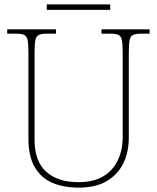

<svg xmlns="http://www.w3.org/2000/svg" viewBox="-20 -848 719 878"><path d="M340 10Q271 10 219.5 -12Q168 -34 139 -83.5Q110 -133 110 -214V-606Q110 -645 106.5 -663.5Q103 -682 91 -688Q79 -694 54 -694H13V-714H236V-694H194Q169 -694 157 -688Q145 -682 141.5 -663.5Q138 -645 138 -606V-210Q138 -110 191.5 -62.5Q245 -15 338 -15Q409 -15 453.5 -42.5Q498 -70 519.5 -116.5Q541 -163 541 -219V-606Q541 -645 537.5 -663.5Q534 -682 522 -688Q510 -694 485 -694H444V-714H664V-694H625Q600 -694 588 -688Q576 -682 572.5 -663.5Q569 -645 569 -606V-218Q569 -153 544 -101.5Q519 -50 468.5 -20Q418 10 340 10ZM194 -803V-828H484V-803Z"/></svg>

Font: Noto Serif Telugu Thin
Style: Regular
Weight: 100
Designer: Jelle Bosma - Monotype Design Team
Foundry: Monotype Imaging Inc.
Version: Version 2.005; ttfautohint (v1.8.4.7-5d5b)